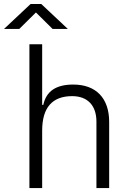

<svg xmlns="http://www.w3.org/2000/svg" viewBox="-60 -958 665 978"><path d="M431.2 0H496.1V-336.9C496.1 -458 429.2 -527.3 313 -527.3C225.1 -527.3 175.3 -493.2 160.6 -423.8H154.8V-732.4H89.8V0H154.8V-292.5C154.8 -410.2 206.5 -468.3 307.6 -468.3C385.3 -468.3 431.2 -421.4 431.2 -338.4ZM-39.6 -810.5H38.1L123 -894.5L208 -810.5H285.6L150.4 -937.5H95.7Z"/></svg>

Font: Cascadia Mono Light
Style: Regular
Weight: 300
Monospace: yes
Designer: Aaron Bell
Foundry: Saja Typeworks
Version: Version 2404.023